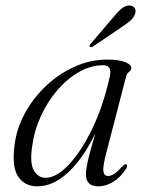

<svg xmlns="http://www.w3.org/2000/svg" viewBox="-20 -667 515 696"><path d="M365 -111.5Q352 -62.5 354.8 -45.8Q357.5 -29 371.5 -29Q382 -29 394 -36.8Q406 -44.5 424.5 -64.5Q433 -73.5 438 -71Q444 -68 437.5 -56Q418 -25 391 -8.2Q364 8.5 336 8.5Q291.5 8.5 291.5 -35.5Q291.5 -53.5 298.8 -85.5Q306 -117.5 326 -184.5Q282.5 -94 228 -42.8Q173.5 8.5 115.5 8.5Q70 8.5 46.2 -26.2Q22.5 -61 32.5 -139Q39.5 -200 70 -256Q100.5 -312 147.2 -356Q194 -400 251 -425.5Q308 -451 368 -451Q411 -451 433.8 -441.8Q456.5 -432.5 456 -421Q455.5 -411.5 447.5 -406.2Q439.5 -401 437.5 -391.5ZM96.5 -136Q87.5 -75.5 102.8 -49Q118 -22.5 146 -22.5Q184 -22.5 229 -69.8Q274 -117 314.2 -200Q354.5 -283 378.5 -391.5Q386.5 -430.5 354 -430.5Q309.5 -430.5 266.8 -406.2Q224 -382 188.2 -340.5Q152.5 -299 128.2 -246.2Q104 -193.5 96.5 -136ZM389.5 -603Q406.5 -624 421 -636Q435.5 -648 450.5 -647Q464 -646 468.8 -636.8Q473.5 -627.5 469.5 -616.5Q465 -603 452.5 -592Q440 -581 422 -569.5L316.5 -498Q308.5 -494 305.5 -498Q302.5 -501 309 -508.5Z"/></svg>

Font: Fraunces 72pt S000 Light
Style: Italic
Weight: 300
Italic angle: -16°
Version: Version 1.000; ttfautohint (v1.8.3)